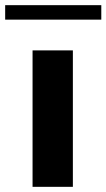

<svg xmlns="http://www.w3.org/2000/svg" viewBox="-68 -723 412 743"><path d="M-48 -647H324V-703H-48ZM58 0H214V-528H58Z"/></svg>

Font: Aerodynamic
Style: Bd
Weight: 500
Designer: Google
Version: Version 2.000980; 2014